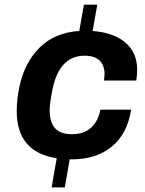

<svg xmlns="http://www.w3.org/2000/svg" viewBox="-20 -750 620 823"><path d="M201.2 53.2 223.1 -71.8Q51.8 -97.7 51.8 -272.9Q51.8 -327.1 64 -381.8Q85.9 -483.4 150.9 -547.1Q215.8 -610.8 319.8 -617.2L339.8 -730H397L377 -617.2Q467.3 -610.4 517.6 -567.4Q567.9 -524.4 567.9 -451.2Q567.9 -426.3 564 -404.8H425.8Q428.2 -426.8 428.2 -432.1Q428.2 -469.7 407 -490.5Q385.7 -511.2 342.8 -511.2Q231.4 -511.2 203.1 -357.9Q192.9 -302.7 192.9 -277.8Q192.9 -225.6 216.1 -200.2Q239.3 -174.8 288.1 -174.8Q339.4 -174.8 370.1 -202.4Q400.9 -230 410.2 -279.8H542Q525.9 -176.3 459.2 -121.6Q392.6 -66.9 287.1 -66.9Q281.7 -66.9 278.8 -67.9L257.8 53.2Z"/></svg>

Font: Archivo
Style: Bold Italic
Weight: 700
Italic angle: -10°
Designer: Hector Gatti
Foundry: Omnibus-Type
Version: Version 2.001